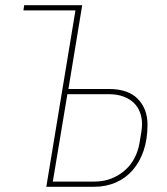

<svg xmlns="http://www.w3.org/2000/svg" viewBox="-20 -718 640 738"><path d="M270 -678H70L73 -698H296L243 -376H398Q473 -376 510 -337.5Q547 -299 547 -239Q547 -183 532 -139Q517 -95 490 -64Q463 -33 425 -16.5Q387 0 341 0H158ZM341 -20Q380 -20 410 -32.5Q440 -45 462 -65Q484 -85 497.5 -111.5Q511 -138 516 -167L523 -209Q526 -227 526 -241Q526 -264 518.5 -285Q511 -306 495.5 -321.5Q480 -337 455.5 -346.5Q431 -356 398 -356H239L183 -20Z"/></svg>

Font: IBM Plex Mono Thin
Style: Italic
Weight: 100
Italic angle: -9°
Monospace: yes
Designer: Mike Abbink, Paul van der Laan, Pieter van Rosmalen
Foundry: Bold Monday
Version: Version 2.3